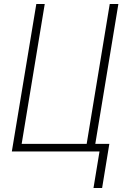

<svg xmlns="http://www.w3.org/2000/svg" viewBox="-20 -755 640 957"><path d="M489 182H446L476 0H39L161 -735H203L88 -38H412L527 -735H570L455 -38H525Z"/></svg>

Font: Iosevka Curly XLtEx
Style: Italic
Weight: 200
Width: 7
Italic angle: -9°
Monospace: yes
Designer: Belleve Invis
Foundry: Belleve Invis
Version: Version 11.1.0; ttfautohint (v1.8.3)